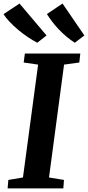

<svg xmlns="http://www.w3.org/2000/svg" viewBox="-46 -1038 486 1058"><path d="M-4 0 0 -46.5 80.5 -60 164 -682 84.5 -693.5 91 -743H396.5L391 -693.5L307 -682L224 -60L306.5 -46.5L303 0ZM419 -842.5 366 -802.5Q342 -818 319.5 -837Q297 -856 277.2 -876.8Q257.5 -897.5 241.2 -919Q225 -940.5 212.5 -960.5L298.5 -1018.5ZM210.5 -842.5 159.5 -802.5Q134.5 -815.5 107.2 -833.8Q80 -852 54 -873.8Q28 -895.5 7 -917.8Q-14 -940 -26.5 -960L61.5 -1018.5Z"/></svg>

Font: Merriweather
Style: Bold Italic
Weight: 700
Italic angle: -7.8°
Version: Version 2.101